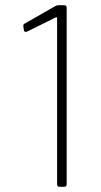

<svg xmlns="http://www.w3.org/2000/svg" viewBox="-20 -720 388 740"><path d="M200 -10V-650Q200 -655 195 -653L86 -599L80 -597Q73 -597 72 -604L70 -618V-621Q70 -627 75 -629L194 -697Q199 -700 207 -700H227Q237 -700 237 -690V-10Q237 0 227 0H210Q200 0 200 -10Z"/></svg>

Font: Barlow GEO Extra Light
Style: Regular
Weight: 200
Designer: Jeremy Tribby
Foundry: Tribby Type
Version: Version 1.408